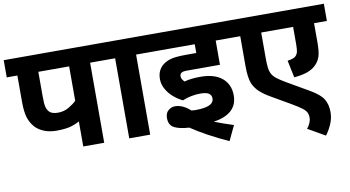

<svg xmlns="http://www.w3.org/2000/svg" viewBox="-79 -817 2205 1209"><g transform="rotate(-10 1023.5 -212.0)"><path d="M533 -512V0H399V-160Q364 -141 331 -134Q298 -127 252 -127Q206 -127 172 -141Q138 -155 117 -177Q92 -205 80 -241.5Q68 -278 68 -345V-512H0V-622H627V-512ZM399 -512H202V-353Q202 -307 207 -287.5Q212 -268 225 -254Q242 -237 280 -237Q318 -237 349.5 -255.5Q381 -274 399 -292Z M827 -512V0H693V-512H613V-622H922V-512Z M1181 -200Q1155 -200 1125.5 -194.5Q1096 -189 1068 -177Q1039 -190 1011 -214Q983 -238 965.5 -269Q948 -300 948 -333Q948 -364 958.5 -385.5Q969 -407 986 -421Q1010 -440 1042.5 -448Q1075 -456 1138 -456H1202V-512H907V-622H1439V-512H1336V-357H1128Q1112 -357 1104 -355.5Q1096 -354 1091 -351Q1079 -344 1079 -329Q1079 -318 1084.5 -309Q1090 -300 1098 -292Q1119 -298 1144 -301Q1169 -304 1201 -304Q1291 -304 1339.5 -263.5Q1388 -223 1388 -152Q1388 -92 1348.5 -56.5Q1309 -21 1235 -11Q1263 0 1294.5 11Q1326 22 1357 32L1312 127Q1246 97 1185 64Q1124 31 1077 -1Q1018 -4 983.5 -21Q949 -38 949 -84Q949 -117 969 -133Q989 -149 1011 -149Q1060 -149 1109 -105Q1123 -103 1137 -103Q1253 -103 1253 -157Q1253 -177 1237.5 -188.5Q1222 -200 1181 -200Z M2047 -512H1965V-384Q1965 -332 1956 -302Q1947 -272 1924 -249Q1902 -227 1869 -215Q1836 -203 1783 -198L1760 -308Q1800 -314 1812 -326Q1823 -337 1827 -351.5Q1831 -366 1831 -401V-512H1627V-349Q1627 -311 1630 -286.5Q1633 -262 1643 -244.5Q1653 -227 1673 -212Q1693 -197 1727 -177L1867 -96Q1928 -61 1949 -26.5Q1970 8 1970 57Q1970 97 1953 135Q1936 173 1916 198L1806 135Q1817 124 1825.5 105Q1834 86 1834 70Q1834 49 1827 35Q1820 21 1799.5 5.5Q1779 -10 1738 -34L1617 -104Q1578 -126 1550.5 -150.5Q1523 -175 1508 -209Q1501 -228 1497 -254Q1493 -280 1493 -322V-512H1425V-622H2047Z"/></g></svg>

Font: RS Noto Sans
Style: Bold
Weight: 700
Designer: Monotype Design Team
Foundry: Monotype Imaging Inc.
Version: Version 3.10